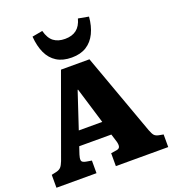

<svg xmlns="http://www.w3.org/2000/svg" viewBox="-169 -1102 1105 1230"><g transform="rotate(-20 383.5 -487.5)"><path d="M3 0V-88L39 -96Q58 -101 68.5 -112.5Q79 -124 89 -150L289 -701H483L684 -145Q695 -116 704.5 -106Q714 -96 733 -92L765 -86V0H408V-88L447 -94Q465 -97 469 -109.5Q473 -122 467 -145L450 -200H231L214 -149Q207 -128 208.5 -112.5Q210 -97 240 -92L276 -86V0ZM263 -296H423L348 -543H345ZM382 -750Q321 -750 280 -775.5Q239 -801 217 -848.5Q195 -896 190 -962L261 -975Q275 -922 305 -899.5Q335 -877 382 -877Q430 -877 460 -900Q490 -923 503 -972L574 -959Q569 -896 546 -848.5Q523 -801 482.5 -775.5Q442 -750 382 -750Z"/></g></svg>

Font: Literata ExtraBold
Style: Regular
Weight: 800
Designer: Latin by Veronika Burian and Jose Scaglione. Greek by Irene Vlachou. Cyrillic by Vera Evstafieva.
Foundry: TypeTogether
Version: Version 3.103;gftools[0.9.29]